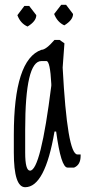

<svg xmlns="http://www.w3.org/2000/svg" viewBox="-20 -697 382 793"><path d="M205.1 -532.2H226.1L246.1 -518.1L238.8 -418Q257.8 -59.1 299.8 -59.1H313V-53.2Q313 -16.1 286.1 -4.9H258.8Q231.9 -4.9 211.9 -153.8H205.1Q166 76.2 84 76.2Q37.1 76.2 37.1 -66.9V-140.1Q37.1 -451.2 150.9 -491.2Q169.9 -491.2 205.1 -532.2ZM84 -161.1V-66.9Q84 7.8 104 7.8Q147.9 7.8 191.9 -342.8V-350.1Q187 -444.8 171.9 -444.8H150.9Q84 -444.8 84 -161.1ZM80.6 -672.4H100.6L129.9 -634.3Q129.9 -609.4 93.8 -587.4Q64.5 -600.1 51.8 -634.3ZM232.9 -677.2H252.9L281.7 -639.2Q281.7 -614.3 245.6 -592.3Q216.8 -605.5 203.6 -639.2Z"/></svg>

Font: Loved by the King
Style: Regular
Weight: 400
Designer: Kimberly Geswein
Foundry: Kimberly Geswein
Version: Version 1.002 2006